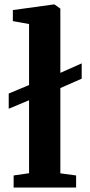

<svg xmlns="http://www.w3.org/2000/svg" viewBox="-20 -839 404 859"><path d="M41 0V-54L110 -64V-390.5L19 -352.5V-420.5L110 -458.5V-731.5L37.5 -744.5V-794L219.5 -819H224L250 -800.5V-513L345.5 -555.5V-487L250 -445V-63.5L320.5 -54V0Z"/></svg>

Font: Merriweather 36pt
Style: Bold
Weight: 700
Designer: Eben Sorkin
Foundry: Eben Sorkin
Version: Version 2.100